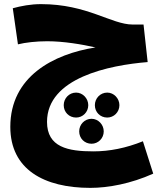

<svg xmlns="http://www.w3.org/2000/svg" viewBox="-20 -640 773 931"><path d="M418 271C504 271 614 251 723 202L673 45C591 78 511 94 433 94C310 94 208 74 208 -49C208 -263 510 -324 696 -339L676 -521H624C520 -521 404 -620 179 -620C129 -620 82 -611 42 -600L67 -425C103 -434 156 -440 209 -440C288 -440 377 -425 443 -410C239 -378 30 -269 30 -25C30 182 194 271 418 271ZM349 -70C381 -70 408 -96 408 -130C408 -163 381 -191 349 -191C315 -191 289 -163 289 -130C289 -96 315 -70 349 -70ZM500 -70C532 -70 559 -96 559 -130C559 -163 532 -191 500 -191C466 -191 440 -163 440 -130C440 -96 466 -70 500 -70ZM424 57C456 57 483 31 483 -3C483 -36 456 -64 424 -64C390 -64 364 -36 364 -3C364 31 390 57 424 57Z"/></svg>

Font: Noto Sans Arabic UI Bk
Style: Regular
Weight: 900
Designer: Monotype Design Team, Nadine Chahine and Nizar Qandah
Foundry: Monotype Imaging Inc.
Version: Version 2.010